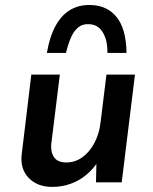

<svg xmlns="http://www.w3.org/2000/svg" viewBox="-20 -716 601 754"><path d="M185 18Q127 18 93 -17Q59 -52 65 -108L103 -423H215L181 -148Q179 -117 193 -97.5Q207 -78 241 -78Q275 -78 303.5 -98.5Q332 -119 351 -155Q370 -191 375 -236L398 -423H510L458 0H357L359 -94L363 -79Q346 -52 319 -29.5Q292 -7 258 5.5Q224 18 185 18ZM341 -696Q370 -695 394.5 -683.5Q419 -672 437.5 -649.5Q456 -627 466 -592Q476 -557 477 -508H402Q402 -547 392.5 -571Q383 -595 368 -607.5Q353 -620 331 -621Q306 -623 288.5 -609.5Q271 -596 259.5 -570.5Q248 -545 239 -508H164Q176 -576 200.5 -618.5Q225 -661 261 -680Q297 -699 341 -696Z"/></svg>

Font: Josefin Sans Thin SemiBold
Style: Italic
Weight: 600
Italic angle: -7°
Version: Version 2.000